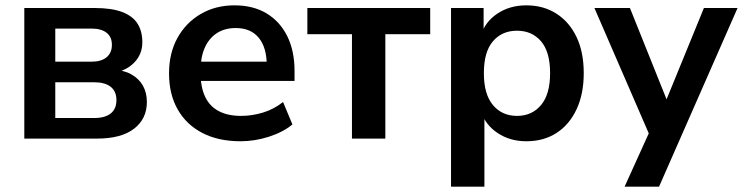

<svg xmlns="http://www.w3.org/2000/svg" viewBox="-20 -519 2783 719"><path d="M71 0V-489H335Q398 -489 437.5 -474Q477 -459 495 -430.5Q513 -402 513 -361Q513 -315 481.5 -283.5Q450 -252 398 -245V-259Q442 -257 471 -241Q500 -225 515 -198.5Q530 -172 530 -137Q530 -74 482 -37Q434 0 343 0ZM187 -77H332Q373 -77 394.5 -94Q416 -111 416 -144Q416 -177 394.5 -194Q373 -211 332 -211H187ZM187 -288H323Q359 -288 379 -304.5Q399 -321 399 -351Q399 -381 379 -396.5Q359 -412 323 -412H187Z M881 10Q798 10 738 -21Q678 -52 645.5 -109Q613 -166 613 -244Q613 -320 644.5 -377Q676 -434 731.5 -466.5Q787 -499 858 -499Q928 -499 978 -469Q1028 -439 1055.5 -384Q1083 -329 1083 -253V-216H714V-288H995L979 -273Q979 -341 949 -377.5Q919 -414 863 -414Q821 -414 791.5 -394.5Q762 -375 746.5 -339.5Q731 -304 731 -255V-248Q731 -193 748 -157Q765 -121 799 -103Q833 -85 883 -85Q924 -85 965 -97.5Q1006 -110 1040 -137L1075 -53Q1040 -24 987 -7Q934 10 881 10Z M1298 0V-391H1131V-489H1591V-391H1423V0Z M1669 180V-489H1791V-386H1781Q1796 -437 1842.5 -468Q1889 -499 1951 -499Q2015 -499 2063.5 -468Q2112 -437 2139 -380.5Q2166 -324 2166 -245Q2166 -167 2139 -109.5Q2112 -52 2064 -21Q2016 10 1951 10Q1890 10 1844 -20.5Q1798 -51 1782 -100H1794V180ZM1916 -85Q1972 -85 2006 -125.5Q2040 -166 2040 -245Q2040 -325 2006 -364.5Q1972 -404 1916 -404Q1860 -404 1826 -364.5Q1792 -325 1792 -245Q1792 -166 1826 -125.5Q1860 -85 1916 -85Z M2319 180 2421 -45V7L2206 -489H2339L2491 -110H2461L2616 -489H2742L2448 180Z"/></svg>

Font: Nunito Sans 12pt ExtraLight
Style: Regular
Weight: 200
Designer: Vernon Adams
Foundry: Vernon Adams
Version: Version 3.101;gftools[0.9.27]